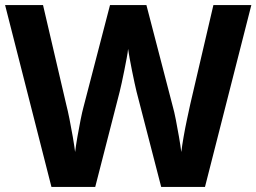

<svg xmlns="http://www.w3.org/2000/svg" viewBox="-20 -734 1007 754"><path d="M967 -714 785 0H613L516 -375Q513 -386 508.5 -408Q504 -430 498.5 -456Q493 -482 489 -505.5Q485 -529 483 -542Q482 -529 477.5 -505.5Q473 -482 468 -456.5Q463 -431 458 -408.5Q453 -386 450 -374L354 0H182L0 -714H149L240 -324Q246 -301 253 -266Q260 -231 266 -196Q272 -161 275 -137Q278 -162 284 -196.5Q290 -231 296.5 -263.5Q303 -296 308 -314L412 -714H555L659 -314Q664 -297 670.5 -264Q677 -231 683 -196Q689 -161 692 -137Q695 -162 701 -196.5Q707 -231 714.5 -266Q722 -301 727 -324L818 -714Z"/></svg>

Font: Noto Sans Sinhala
Style: Bold
Weight: 700
Designer: Jelle Bosma - Monotype Design Team
Foundry: Monotype Imaging Inc.
Version: Version 2.006; ttfautohint (v1.8.4.7-5d5b)